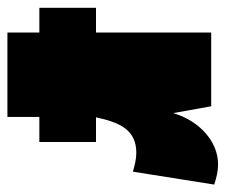

<svg xmlns="http://www.w3.org/2000/svg" viewBox="-68 -530 594 505"><g transform="rotate(90 228.5 -277.0)"><path d="M407 -554C348 -554 293 -505 273 -436L255 -536H61V-233H-4V-84H61V0H283V-84H349V-233H284C297 -292 315 -339 377 -339C394 -339 410 -335 427 -330L461 -544C441 -550 428 -554 407 -554Z"/></g></svg>

Font: Fira Sans Ultra
Style: Regular
Weight: 950
Designer: Carrois Corporate & Edenspiekermann AG
Foundry: Carrois Corporate GbR & Edenspiekermann AG
Version: Version 4.203;PS 004.203;hotconv 1.0.88;makeotf.lib2.5.64775